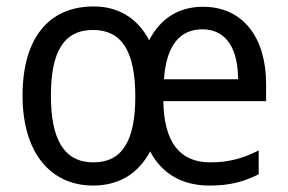

<svg xmlns="http://www.w3.org/2000/svg" viewBox="-20 -566 894 596"><path d="M610 -545C535 -545 478 -509 443 -441C407 -510 347 -546 271 -546C130 -546 50 -446 50 -269C50 -92 137 10 269 10C348 10 409 -26 446 -96C483 -26 546 10 630 10C692 10 735 -1 783 -25V-99C735 -75 692 -62 633 -62C539 -62 489 -123 487 -252H806V-306C806 -447 736 -545 610 -545ZM608 -475C685 -475 719 -411 719 -320H489C496 -423 537 -475 608 -475ZM269 -473C359 -473 400 -405 400 -266C400 -130 360 -62 270 -62C179 -62 138 -133 138 -269C138 -404 177 -473 269 -473Z"/></svg>

Font: Noto Sans Devanagari SemiCondensed
Style: Regular
Weight: 400
Width: 4
Designer: Jelle Bosma - Monotype Design Team
Foundry: Monotype Imaging Inc.
Version: Version 2.004